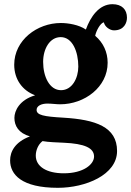

<svg xmlns="http://www.w3.org/2000/svg" viewBox="-20 -626 626 917"><path d="M284.7 55.7C383.8 60.1 429.2 80.6 429.2 121.6C429.2 158.7 378.9 201.7 284.7 201.7C202.6 201.7 150.9 169.4 150.9 117.2C150.9 93.8 161.1 64.9 183.1 47.9C212.4 53.2 254.9 54.2 284.7 55.7ZM270 -448.7C326.7 -448.7 354 -377.9 354 -308.1C354 -252.9 324.7 -195.3 271.5 -195.3C216.3 -195.3 186 -260.3 186 -330.6C186 -392.1 217.3 -448.7 270 -448.7ZM524.4 -481C572.8 -481 586.4 -517.1 586.4 -541.5C586.4 -580.6 562 -606 517.1 -606C453.1 -606 412.1 -545.9 390.1 -484.9C356.9 -507.8 305.7 -516.1 270.5 -516.1C157.2 -516.1 47.9 -434.1 47.9 -316.9C47.9 -245.6 88.4 -193.4 146.5 -171.4V-170.4C72.8 -148.4 48.8 -96.7 48.8 -63C48.8 -25.4 68.4 9.8 123 25.4C50.8 52.7 28.3 98.6 28.3 140.1C28.3 207.5 83 271 256.3 271C389.2 271 539.1 209 539.1 95.2C539.1 -20.5 436 -54.7 282.7 -64C189 -69.3 154.8 -76.2 154.8 -101.1C154.8 -120.1 177.2 -131.3 206.5 -131.3C226.6 -131.3 249 -127.9 267.1 -127.9C384.3 -127.9 494.1 -210.4 494.1 -326.2C494.1 -377 473.6 -421.9 434.6 -455.1C438.5 -476.1 458 -515.6 476.1 -519.5C480 -498.5 504.4 -481 524.4 -481Z"/></svg>

Font: Parastoo
Style: Bold
Weight: 700
Foundry: Saber Rastikerdar (saber.rastikerdar@gmail.com)
Version: Version 2.0.1